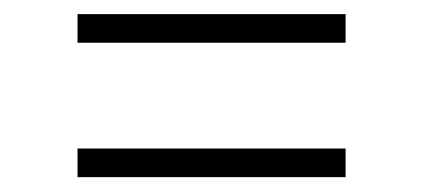

<svg xmlns="http://www.w3.org/2000/svg" viewBox="-20 -512 584 265"><path d="M87 -453V-492.5H457V-453ZM87 -267.5V-307H457V-267.5Z"/></svg>

Font: Encode Sans Semi Expanded ExLight
Style: Regular
Weight: 275
Width: 6
Designer: Multiple Designers
Foundry: Impallari Type
Version: Version 2.000